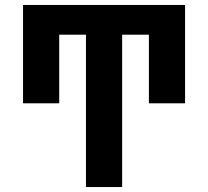

<svg xmlns="http://www.w3.org/2000/svg" viewBox="-20 -755 840 775"><path d="M327 0V-615H219V-338H73V-735H727V-338H581V-615H473V0Z"/></svg>

Font: Iosevka Aile Heavy
Style: Regular
Weight: 900
Designer: Belleve Invis
Foundry: Belleve Invis
Version: Version 31.1.0; ttfautohint (v1.8.4)